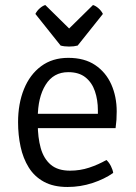

<svg xmlns="http://www.w3.org/2000/svg" viewBox="-20 -733 542 765"><path d="M97 -222.5V-279.5H370V-293.5Q370 -335 358.2 -369.5Q346.5 -404 320.5 -424.8Q294.5 -445.5 252 -445.5Q193 -445.5 161.8 -395.2Q130.5 -345 130.5 -263V-239.5Q130.5 -185.5 142.2 -143.2Q154 -101 182 -77Q210 -53 259 -53Q299 -53 335.2 -65Q371.5 -77 404 -95.5Q414.5 -86 422 -71Q429.5 -56 431 -44Q396.5 -19.5 348.5 -3.8Q300.5 12 249 12Q193 12 155 -8.8Q117 -29.5 94.5 -65.8Q72 -102 62 -148.5Q52 -195 52 -246Q52 -320 75.5 -378Q99 -436 143.8 -469.2Q188.5 -502.5 252 -502.5Q316.5 -502.5 359.2 -473.8Q402 -445 423.5 -396.5Q445 -348 445 -289Q445 -270 444 -255.5Q443 -241 440.5 -222.5ZM221.5 -551.5 121 -677.5Q127.5 -690.5 138.8 -700.2Q150 -710 160.5 -713L255.5 -619.5L350.5 -713Q361 -710 372.2 -700.2Q383.5 -690.5 390 -677.5L289.5 -551.5Q275 -547.5 255.5 -547.5Q236 -547.5 221.5 -551.5Z"/></svg>

Font: Signika Light Light
Style: Regular
Weight: 300
Version: Version 2.001